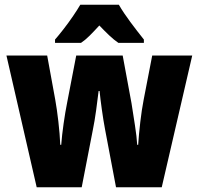

<svg xmlns="http://www.w3.org/2000/svg" viewBox="-20 -786 834 806"><path d="M421 -243Q414 -280 407.5 -326.5Q401 -373 398 -404H394Q390 -369 383.5 -322.5Q377 -276 370 -242L323 0H134L7 -553H178L212 -367Q219 -328 225 -276Q231 -224 233 -178H237Q240 -218 247 -267Q254 -316 262 -356L300 -553H495L532 -353Q539 -308 546.5 -260Q554 -212 556 -178H560Q563 -223 569 -274.5Q575 -326 583 -367L619 -553H787L659 0H467ZM479 -766Q498 -733 527 -694Q556 -655 584 -620V-606H477Q458 -619 439 -637Q420 -655 397 -679Q375 -655 356.5 -636.5Q338 -618 320 -606H211V-620Q226 -637 247 -664Q268 -691 287 -719Q306 -747 317 -766Z"/></svg>

Font: Noto Sans Bengali Condensed Black
Style: Regular
Weight: 900
Width: 3
Designer: Joana Ranito - Universal Thirst; Jelle Bosma - Monotype Design Team
Foundry: Universal Thirst ehf.
Version: Version 3.000; ttfautohint (v1.8.4.7-5d5b)